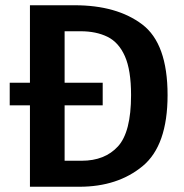

<svg xmlns="http://www.w3.org/2000/svg" viewBox="-20 -711 701 731"><path d="M282 0H94V-310H17V-396H94V-691H264Q425 -691 521.5 -618Q618 -545 618 -349Q618 -157 523 -78.5Q428 0 282 0ZM291 -99Q379 -99 429 -153.5Q479 -208 479 -349Q479 -444 455.5 -497Q432 -550 389 -571Q346 -592 287 -592H226V-396H371V-310H226V-99Z"/></svg>

Font: Trujillo Medium
Style: Regular
Weight: 500
Designer: Fira Sans original fonts by bBox Type GmbH, Carrois Corporate GbR, & Edenspiekermann AG / Changes by Cristiano Sobral
Foundry: Fira Sans original fonts by bBox Type GmbH, Carrois Corporate GbR, & Edenspiekermann AG / Changes by Cristiano Sobral
Version: Version 4.301;October 17, 2021;FontCreator 14.0.0.2814 64-bi